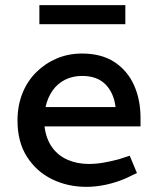

<svg xmlns="http://www.w3.org/2000/svg" viewBox="-20 -719 605 746"><path d="M316 7Q243 7 182.5 -22.5Q122 -52 85 -109.5Q48 -167 48 -251Q48 -308 67 -356Q86 -404 121 -438.5Q156 -473 201 -492Q246 -511 299 -511Q374 -511 424.5 -478Q475 -445 500.5 -388.5Q526 -332 526 -261V-228H153Q159 -179 182.5 -146.5Q206 -114 243 -98Q280 -82 325 -82Q353 -82 382 -87Q411 -92 441 -100L484 -114L512 -47L473 -28Q435 -11 394.5 -2Q354 7 316 7ZM157 -303H429Q422 -359 389.5 -391.5Q357 -424 299 -424Q263 -424 233.5 -409.5Q204 -395 184.5 -367.5Q165 -340 157 -303ZM133 -625V-699H467V-625Z"/></svg>

Font: REM
Style: Regular
Weight: 400
Designer: Octavio Pardo
Foundry: Ashler Design
Version: Version 1.005;gftools[0.9.28]